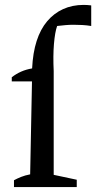

<svg xmlns="http://www.w3.org/2000/svg" viewBox="-20 -763 392 783"><path d="M28 -431V-448Q46 -462 66.5 -471Q87 -480 111 -484Q114 -548 129.5 -596Q145 -644 172.5 -676.5Q200 -709 237.5 -726Q275 -743 321 -743Q328 -743 336 -742.5Q344 -742 352 -741V-657Q334 -660 315.5 -661Q297 -662 279 -662Q263 -662 246.5 -660.5Q230 -659 213 -657Q204 -632 200 -583.5Q196 -535 199 -473V-431ZM199 -459V-50L293 -30V0H37V-28Q50 -35 66 -41.5Q82 -48 103 -52L111 -459Z"/></svg>

Font: Piazzolla 24pt Medium
Style: Regular
Weight: 500
Designer: Juan Pablo del Peral
Foundry: Huerta Tipografica
Version: Version 2.005